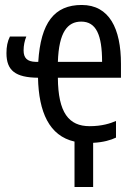

<svg xmlns="http://www.w3.org/2000/svg" viewBox="-20 -566 540 773"><path d="M280 187H355V9C396 7 426 -2 447 -12V-79C424 -69 390 -58 341 -58C257 -58 214 -112 213 -253H467V-309C467 -451 420 -546 309 -546C199 -546 144 -475 134 -317H123C90 -318 75 -332 75 -363C75 -383 79 -402 86 -419H20C10 -399 6 -378 6 -352C6 -282 42 -254 133 -253C136 -115 178 -19 280 4ZM391 -317H213C217 -437 252 -479 307 -479C367 -479 391 -426 391 -317Z"/></svg>

Font: Noto Sans Mono ExtraCondensed
Style: Regular
Weight: 400
Width: 2
Designer: Monotype Design Team
Foundry: Monotype Imaging Inc.
Version: Version 2.014